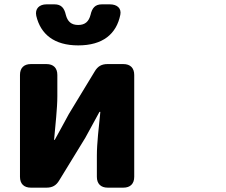

<svg xmlns="http://www.w3.org/2000/svg" viewBox="-20 -824 1040 884"><path d="M72 -479V-10C72 22 90 40 122 40H194C221 40 239 30 253 6L373 -190C391 -222 419 -275 438 -309H442C435 -239 426 -164 426 -108V-10C426 22 444 40 476 40H548C580 40 598 22 598 -10V-479C598 -511 580 -529 548 -529H475C448 -529 430 -519 416 -495L297 -299C280 -266 250 -214 232 -180H229C235 -249 244 -325 244 -381V-479C244 -511 226 -529 194 -529H122C90 -529 72 -511 72 -479ZM147 -751C167 -666 230 -615 340 -615C453 -615 516 -667 534 -756C540 -786 519 -804 486 -804H449C418 -804 404 -787 397 -756C389 -725 372 -709 340 -709C308 -709 291 -725 283 -756C276 -787 262 -804 231 -804H194C161 -804 140 -784 147 -751Z"/></svg>

Font: コーポレート・ロゴ（ラウンド）ver3 Bold
Style: Regular
Weight: 700
Designer: [KANA_main] LOGOTYPE.JP [Source Han Sans] Ryoko NISHIZUKA 西塚涼子 (kana, bopomofo & ideographs); Paul D. Hunt (Latin, Greek
Version: Version 12.001;FEAKit 1.0